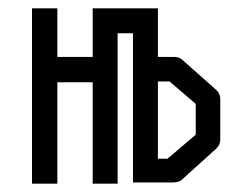

<svg xmlns="http://www.w3.org/2000/svg" viewBox="-20 -491 580 462"><path d="M203 -471H360V-354H400Q412 -354 421 -345L501 -274Q510 -265 510 -253V-155Q510 -143 501 -134L418 -59Q411 -52 396 -52H300V-411H263V-49H203V-293H118V-49H57V-471H118V-354H203ZM360 -109H383L451 -167V-241L388 -295H360Z"/></svg>

Font: IBM 3270
Style: Regular
Weight: 400
Monospace: yes
Version: Version 2.3.1